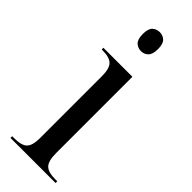

<svg xmlns="http://www.w3.org/2000/svg" viewBox="-249 -771 795 795"><g transform="rotate(45 149.0 -373.5)"><path d="M149 -636Q130 -636 117 -648.5Q104 -661 104 -692Q104 -723 117 -735Q130 -747 149 -747Q167 -747 180 -735Q193 -723 193 -692Q193 -661 180 -648.5Q167 -636 149 -636ZM21 0V-10H34Q75 -10 91.5 -26Q108 -42 108 -86V-449Q108 -493 91.5 -509.5Q75 -526 35 -526H29V-536H199V-89Q199 -43 215.5 -26.5Q232 -10 273 -10H285V0Z"/></g></svg>

Font: Noto Serif Display SemiCondensed
Style: Regular
Weight: 400
Width: 4
Designer: Monotype Design Team
Foundry: Monotype Imaging Inc.
Version: Version 2.009